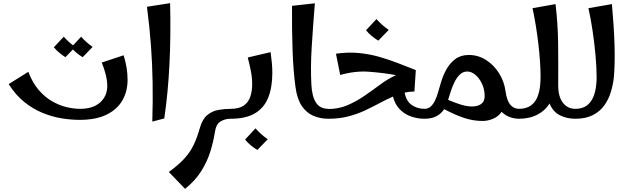

<svg xmlns="http://www.w3.org/2000/svg" viewBox="-20 -754 3994 1219"><path d="M486 7Q430 7 369.5 -3Q309 -13 248.5 -38Q188 -63 133.5 -107Q79 -151 35 -220L160 -298Q186 -229 225 -183.5Q264 -138 310 -111.5Q356 -85 402 -74Q448 -63 489 -63Q570 -63 615.5 -103.5Q661 -144 661 -209Q661 -241 651.5 -279.5Q642 -318 626 -357L765 -403Q777 -364 783.5 -325.5Q790 -287 790 -247Q790 -174 757 -116.5Q724 -59 656.5 -26Q589 7 486 7ZM395 -391Q375 -404 355.5 -420Q336 -436 322 -454L385 -521Q399 -505 413 -492Q427 -479 444 -466L495 -521Q512 -502 529.5 -486.5Q547 -471 568 -456L505 -391Q488 -401 472 -413.5Q456 -426 443 -440Z M947 18Q951 -113 949 -230Q947 -347 938.5 -463.5Q930 -580 913 -711L1060 -734Q1065 -531 1056 -348Q1047 -165 1023 -2Z M1155 445 1052 338Q1115 292 1151.5 251.5Q1188 211 1210 165Q1232 119 1249 58Q1265 2 1296 -23.5Q1327 -49 1366 -56Q1405 -63 1444 -63L1464 -31L1444 0Q1408 0 1379.5 17.5Q1351 35 1344 87Q1335 145 1315.5 208Q1296 271 1258 332Q1220 393 1155 445Z M1444 0V-63Q1497 -63 1526.5 -83Q1556 -103 1568.5 -138.5Q1581 -174 1581 -219Q1581 -262 1572.5 -304.5Q1564 -347 1553 -389L1698 -423Q1703 -386 1706 -355Q1709 -324 1709 -292Q1709 -200 1683 -134.5Q1657 -69 1598.5 -34.5Q1540 0 1444 0ZM1614 198Q1592 185 1571.5 168Q1551 151 1536 132L1602 61Q1620 81 1638.5 97.5Q1657 114 1680 130Z M2065 0Q2013 0 1969 -19Q1925 -38 1895.5 -82Q1866 -126 1856 -202Q1842 -305 1837.5 -434Q1833 -563 1834 -717L1979 -733Q1967 -584 1959 -455Q1951 -326 1957 -215Q1961 -141 1986.5 -102Q2012 -63 2065 -63L2085 -31Z M2065 0V-62Q2130 -62 2186 -86Q2242 -110 2293 -145Q2344 -180 2393 -216.5Q2442 -253 2494 -277Q2411 -292 2323 -298.5Q2235 -305 2140 -278L2113 -413Q2189 -424 2257 -417.5Q2325 -411 2386.5 -393.5Q2448 -376 2506 -353.5Q2564 -331 2620 -309L2611 -173Q2580 -173 2549 -166Q2559 -112 2594 -87.5Q2629 -63 2675 -63L2695 -31L2675 0Q2632 0 2591 -14Q2550 -28 2519 -59Q2488 -90 2475 -141Q2432 -122 2387.5 -98Q2343 -74 2294.5 -51.5Q2246 -29 2189.5 -14.5Q2133 0 2065 0ZM2382 -496Q2360 -509 2339.5 -526Q2319 -543 2304 -562L2370 -633Q2388 -613 2406.5 -596.5Q2425 -580 2448 -564Z M3045 14Q2984 14 2926 -5.5Q2868 -25 2800 -61Q2782 -33 2751.5 -16.5Q2721 0 2675 0V-63Q2699 -63 2715.5 -78.5Q2732 -94 2743 -118Q2754 -142 2761.5 -169Q2769 -196 2776 -218Q2789 -267 2812 -309.5Q2835 -352 2870 -378.5Q2905 -405 2956 -405Q3016 -405 3066 -373Q3116 -341 3148.5 -289Q3181 -237 3189 -178Q3190 -175 3190 -173Q3198 -115 3220 -89Q3242 -63 3275 -63L3295 -31L3275 0Q3246 0 3217 -10.5Q3188 -21 3165 -44Q3143 -13 3109.5 0.5Q3076 14 3045 14ZM2947 -300Q2920 -300 2900 -281Q2880 -262 2866 -233.5Q2852 -205 2842 -174.5Q2832 -144 2825 -120Q2867 -102 2905.5 -90Q2944 -78 2977 -78Q3012 -78 3034.5 -93.5Q3057 -109 3057 -144Q3057 -186 3040.5 -221.5Q3024 -257 2998.5 -278.5Q2973 -300 2947 -300Z M3275 0V-63Q3343 -63 3377.5 -111.5Q3412 -160 3412 -269Q3412 -310 3408.5 -363.5Q3405 -417 3398 -476Q3391 -535 3381.5 -593.5Q3372 -652 3361 -702L3507 -728Q3522 -606 3523.5 -475.5Q3525 -345 3524 -213Q3524 -140 3554 -101.5Q3584 -63 3633 -63L3653 -31L3633 0Q3579 0 3535 -22Q3491 -44 3469 -97Q3443 -53 3392.5 -26.5Q3342 0 3275 0Z M3633 0V-63Q3765 -63 3768 -260Q3768 -325 3761 -402Q3754 -479 3742.5 -557Q3731 -635 3716 -702L3865 -728Q3878 -584 3881.5 -472Q3885 -360 3878 -268Q3873 -220 3859 -172.5Q3845 -125 3817.5 -86Q3790 -47 3744.5 -23.5Q3699 0 3633 0Z"/></svg>

Font: Marhey
Style: Regular
Weight: 400
Designer: Nur Syamsi & Bustanul Arifin
Foundry: Namelatype
Version: Version 1.000; ttfautohint (v1.8.4.7-5d5b)